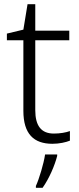

<svg xmlns="http://www.w3.org/2000/svg" viewBox="-20 -679 380 920"><path d="M238 -39C177 -39 149 -77 149 -151V-486H312V-532H149V-659H112L92 -537L13 -518V-486H92V-148C92 -37 142 10 231 10C264 10 295 3 315 -5V-51C296 -44 268 -39 238 -39ZM254 68V61H196C190 104 167 180 152 212V221H184C216 176 243 112 254 68Z"/></svg>

Font: Noto Sans Myanmar UI Light
Style: Regular
Weight: 300
Designer: Monotype Design Team
Foundry: Monotype Imaging Inc.
Version: Version 2.103